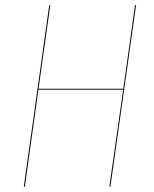

<svg xmlns="http://www.w3.org/2000/svg" viewBox="-20 -700 577 720"><path d="M73.2 0H69.3L164.6 -680.2H168.5L124.5 -367.2H442.4L486.3 -680.2H490.2L394 0H390.1L441.9 -363.8H124Z"/></svg>

Font: Fira Sans Compressed Four
Style: Italic
Weight: 100
Width: 3
Italic angle: -8°
Designer: Carrois Corporate & Edenspiekermann AG
Foundry: Carrois Corporate GbR & Edenspiekermann AG
Version: Version 4.203;PS 004.203;hotconv 1.0.88;makeotf.lib2.5.64775